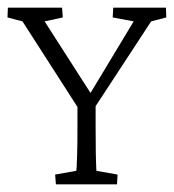

<svg xmlns="http://www.w3.org/2000/svg" viewBox="-21 -480 454 500"><path d="M372.6 -424.3 215.3 -184.1 228 -224.6V-152.3Q228 -103.5 228.5 -79.3Q229 -55.2 229.5 -46.6Q230 -38.1 230 -35.2L285.2 -25.4L283.7 0H124.5L122.6 -25.4L177.7 -35.2Q178.2 -38.1 178.7 -46.6Q179.2 -55.2 179.9 -79.3Q180.7 -103.5 180.7 -152.3V-224.6L191.9 -184.1L37.6 -424.3L-1.5 -434.6L-0.5 -460H140.6L142.6 -434.6L95.2 -424.3L218.3 -232.4H211.4L327.1 -424.3L272.5 -434.6L273.9 -460H411.1L412.1 -434.6Z"/></svg>

Font: Lateef ExtraLight
Style: Regular
Weight: 200
Designer: SIL International
Foundry: SIL International
Version: Version 4.200